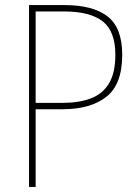

<svg xmlns="http://www.w3.org/2000/svg" viewBox="-20 -785 548 754"><path d="M234 -765Q345 -765 402.5 -720.5Q460 -676 460 -570Q460 -454 398 -405Q336 -356 225 -356H120V-51H94V-765ZM231 -740H120V-381H226Q290 -381 336.5 -398.5Q383 -416 408 -457.5Q433 -499 433 -570Q433 -662 383.5 -701Q334 -740 231 -740Z"/></svg>

Font: Noto Sans Tamil UI SemiCondensed Thin
Style: Regular
Weight: 100
Width: 4
Designer: Jelle Bosma - Monotype Design Team
Foundry: Monotype Imaging Inc.
Version: Version 2.004; ttfautohint (v1.8.4.7-5d5b)